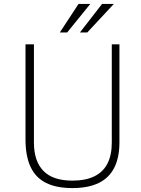

<svg xmlns="http://www.w3.org/2000/svg" viewBox="-20 -949 717 979"><path d="M589 -224Q589 -145.5 562.5 -93.5Q536 -41.5 482.8 -15.8Q429.5 10 349 10Q267 10 214 -16.8Q161 -43.5 135.5 -98.8Q110 -154 110 -239V-723H153V-222Q153 -127.5 201.2 -77.8Q249.5 -28 349 -28Q416 -28 460.8 -49.8Q505.5 -71.5 527.8 -114.8Q550 -158 550 -222V-723H589ZM380.5 -929 285 -783.5H322.5L440.5 -929ZM500.5 -929 387.5 -783.5H425L560.5 -929Z"/></svg>

Font: Public Sans Thin
Style: Regular
Weight: 100
Designer: The Public Sans project authors (U.S. Web Design System). Libre Franklin designed by Pablo Impallari and Rodrigo Fuenzal
Version: Version 1.008